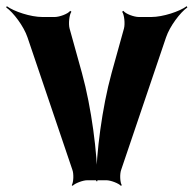

<svg xmlns="http://www.w3.org/2000/svg" viewBox="-61 -583 626 621"><path d="M204 -347 164 -491C160 -506 163 -536 170 -545L166 -548C159 -538 131 -528 116 -528H76C38 -528 -16 -546 -39 -563L-41 -559C-18 -543 16 -498 28 -462L173 -34C178 -21 177 7 171 16L174 18C181 10 207 0 221 0H283C297 0 323 10 330 18L333 16C327 7 326 -21 331 -34L476 -462C488 -498 522 -543 545 -559L543 -563C520 -546 466 -528 428 -528H388C373 -528 345 -538 338 -548L334 -545C341 -536 344 -506 340 -491L300 -347C269 -235 250 -85 250 3H254C254 -85 235 -235 204 -347Z"/></svg>

Font: Asimov
Style: Edge
Weight: 500
Designer: Google
Version: Version 2.000980: 2014